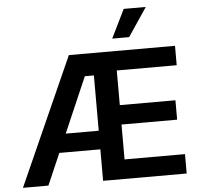

<svg xmlns="http://www.w3.org/2000/svg" viewBox="-62 -1025 1140 1089"><g transform="rotate(-5 508.5 -480.5)"><path d="M956.7 0H480.8V-179.3H247.2L169.4 0H24.5L349.4 -727.3H953.8V-616.8H612.6V-419.4H929.3V-308.9H612.6V-110.4H956.7ZM480.8 -285.2V-600.1H429.3L293 -285.2ZM698.9 -799H602.6L682.2 -961.3H807.9Z"/></g></svg>

Font: Linik Sans SemiBold
Style: Regular
Weight: 600
Designer: Rasmus Andersson (font), Cristiano Sobral (main changes)
Foundry: rsms
Version: Version 3.018;June 1, 2022;FontCreator 14.0.0.2814 64-bit; t